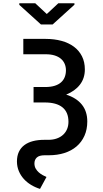

<svg xmlns="http://www.w3.org/2000/svg" viewBox="-20 -952 640 1190"><path d="M259.3 -412.6Q293.9 -412.6 318.4 -420.2Q342.8 -427.7 358.4 -441.7Q374 -455.6 381.3 -474.6Q388.7 -493.7 388.7 -516.6Q388.7 -537.6 381.1 -555.7Q373.5 -573.7 358.2 -587.2Q342.8 -600.6 319.1 -608.2Q295.4 -615.7 263.2 -615.7H124.5V-710.9H263.2Q316.4 -710.9 361.1 -698.7Q405.8 -686.5 438 -662.6Q470.2 -638.7 488 -603.3Q505.9 -567.9 505.9 -521.5Q505.9 -466.8 475.3 -427.2Q444.8 -387.7 390.1 -365.7Q454.1 -345.2 487.5 -303.5Q521 -261.7 521 -199.2Q521 -149.4 503.4 -110.4Q485.8 -71.3 454.3 -44.4Q422.9 -17.6 379.2 -3.7Q335.4 10.3 282.7 10.3H257.3Q222.7 10.3 208 24.4Q193.4 38.6 193.4 60.5Q193.4 79.1 201.2 92.8Q209 106.4 220.5 116.5Q231.9 126.5 244.9 133.5Q257.8 140.6 268.1 145L228 218.8Q198.2 209.5 172.4 193.8Q146.5 178.2 127.2 156.7Q107.9 135.3 96.7 108.4Q85.4 81.5 85 49.3Q85 14.6 96.9 -10.7Q108.9 -36.1 131.1 -52.7Q153.3 -69.3 184.6 -77.4Q215.8 -85.4 254.9 -85.4H279.8Q309.1 -85.4 332.3 -93.8Q355.5 -102.1 371.6 -117.2Q387.7 -132.3 396 -152.6Q404.3 -172.9 404.3 -197.3Q404.3 -256.8 366.9 -286.9Q329.6 -316.9 257.8 -316.9H188V-412.6ZM270 -865.2 341.3 -931.6H441.4V-922.9L306.2 -800.3H233.9L99.6 -921.9V-931.6H198.7Z"/></svg>

Font: Roboto Mono
Style: Regular
Weight: 500
Designer: Google
Version: Version 2.000986; 2015; ttfautohint (v1.3)